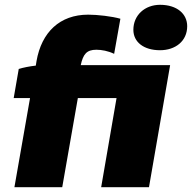

<svg xmlns="http://www.w3.org/2000/svg" viewBox="-20 -779 799 799"><path d="M58 -492 37 -371H105L40 0H239L304 -371H465L401 0H600L688 -508H316C326 -554 341 -572 381 -572C403 -572 430 -567 455 -555L481 -701C446 -711 386 -718 347 -718C229 -718 153 -645 132 -525L129 -506C103 -503 77 -498 58 -492ZM646 -570C710 -570 759 -608 759 -670C759 -721 717 -759 646 -759C583 -759 535 -716 535 -655C535 -604 578 -570 646 -570Z"/></svg>

Font: Fixel Display Black
Style: Italic
Weight: 900
Italic angle: -10°
Designer: AlfaBravo + MacPaw
Foundry: Kyrylo Tkachov, Marchela Mozhyna, Serhii Makarenko, Maria Weinstein, Zakhar Kryvoshyya
Version: Version 1.210;Glyphs 3.2 (3217)